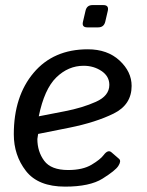

<svg xmlns="http://www.w3.org/2000/svg" viewBox="-20 -711 566 740"><path d="M316.4 -605.5Q294.4 -605.5 299.8 -627.4L309.6 -669.4Q314.5 -691.4 336.4 -691.4H378.4Q400.4 -691.4 395.5 -669.4L385.7 -627.4Q380.4 -605.5 358.4 -605.5ZM33.2 -193.4Q33.2 -339.8 109.6 -430.4Q186 -521 318.4 -521Q394 -521 440.7 -477.8Q487.3 -434.6 487.3 -379.9Q487.3 -307.6 418.2 -273.4Q349.1 -239.3 247.1 -218.8L127 -194.8Q124 -176.3 124 -175.3Q124 -127 150.4 -91.3Q176.8 -55.7 242.7 -55.7Q298.8 -55.7 333 -76.2Q367.2 -96.7 379.4 -113.3Q396.5 -136.2 410.2 -123.5L439 -98.6Q448.2 -90.3 436 -71.3Q424.8 -53.7 375.5 -22.7Q326.2 8.3 231 8.3Q127 8.3 80.1 -52Q33.2 -112.3 33.2 -193.4ZM129.4 -262.7 229.5 -282.2Q297.9 -295.4 349.6 -318.6Q401.4 -341.8 401.4 -383.8Q401.4 -417 371.3 -437.3Q341.3 -457.5 302.2 -457.5Q243.2 -457.5 197 -412.6Q150.9 -367.7 129.4 -262.7Z"/></svg>

Font: Istok Web
Style: Italic
Weight: 400
Italic angle: -13°
Designer: Andrey V. Panov
Foundry: Andrey V. Panov
Version: Version 1.0.2g